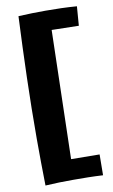

<svg xmlns="http://www.w3.org/2000/svg" viewBox="-94 -818 553 941"><g transform="rotate(-10 183.0 -347.0)"><path d="M53.7 75.2C99.6 72.3 146 71.3 191.9 71.3C241.2 71.3 291 71.8 340.3 74.7L341.3 -28.8L199.7 -30.3L215.8 -670.4L350.6 -667.5L357.9 -763.2C306.6 -767.1 254.4 -768.6 202.6 -768.6C157.7 -768.6 112.8 -767.6 67.4 -765.1C58.1 -563 51.3 -359.9 51.3 -156.7C51.3 -79.6 52.2 -2 53.7 75.2Z"/></g></svg>

Font: Luckiest Guy
Style: Regular
Weight: 400
Designer: Astigmatic (AOETI)
Foundry: Astigmatic (AOETI)
Version: Version 1.001